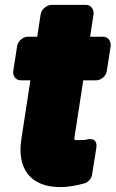

<svg xmlns="http://www.w3.org/2000/svg" viewBox="-20 -716 472 784"><path d="M285 -161 320 -388H373C389 -388 412 -402 416 -425L432 -528C434 -544 424 -566 401 -566H348L362 -658C364 -674 354 -696 331 -696H190C174 -696 150 -681 146 -658L132 -566H93C77 -566 54 -551 50 -528L34 -425C32 -409 42 -388 65 -388H104L67 -146C49 -27 105 48 226 48C264 48 296 40 324 33C339 29 353 15 356 -3L373 -110C381 -159 338 -147 333 -146C326 -144 313 -144 299 -144C282 -144 282 -143 285 -161Z"/></svg>

Font: Asimov Print
Style: EIt
Weight: 500
Designer: Google
Version: Version 2.000980; 2014